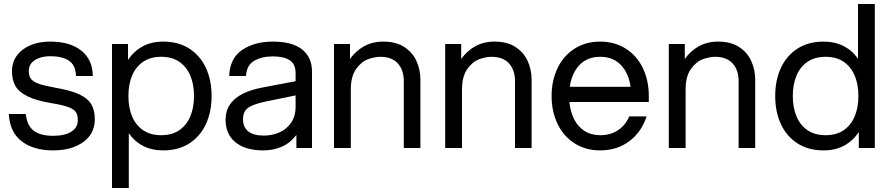

<svg xmlns="http://www.w3.org/2000/svg" viewBox="-20 -740 4456 960"><path d="M24 -170H109Q115 -112 148.5 -86.5Q182 -61 246 -61Q304 -61 336.5 -81.5Q369 -102 369 -139Q369 -164 360 -178.5Q351 -193 323 -204Q295 -215 238 -224Q161 -237 117.5 -258.5Q74 -280 57 -310Q40 -340 40 -384Q40 -451 93.5 -491.5Q147 -532 231 -532Q330 -532 386.5 -487Q443 -442 444 -360H360Q358 -415 324 -437Q290 -459 231 -459Q185 -459 154.5 -439.5Q124 -420 124 -385Q124 -360 135 -345.5Q146 -331 174.5 -321Q203 -311 259 -301Q335 -288 377 -268Q419 -248 436.5 -218.5Q454 -189 454 -144Q454 -71 396 -29.5Q338 12 246 12Q148 12 88.5 -33.5Q29 -79 24 -170Z M1038 -260Q1038 -181 1009.5 -119.5Q981 -58 926.5 -23Q872 12 796 12Q739 12 695.5 -10.5Q652 -33 624 -74V200H540V-520H620V-440Q649 -484 693 -508Q737 -532 796 -532Q872 -532 926.5 -497Q981 -462 1009.5 -400.5Q1038 -339 1038 -260ZM622 -260Q622 -202 640.5 -158Q659 -114 695.5 -89Q732 -64 786 -64Q840 -64 876.5 -89Q913 -114 931.5 -158Q950 -202 950 -260Q950 -318 931.5 -362Q913 -406 876.5 -431Q840 -456 786 -456Q732 -456 695.5 -431Q659 -406 640.5 -362Q622 -318 622 -260Z M1108 -141Q1108 -186 1130 -218Q1152 -250 1193.5 -271Q1235 -292 1295 -303L1458 -334V-374Q1458 -419 1429 -438.5Q1400 -458 1344 -458Q1289 -458 1251 -436Q1213 -414 1210 -360H1126Q1129 -448 1190.5 -490Q1252 -532 1344 -532Q1442 -532 1491 -492.5Q1540 -453 1540 -382V0H1462V-65Q1430 -24 1388 -6Q1346 12 1296 12Q1208 12 1158 -28Q1108 -68 1108 -141ZM1458 -206V-263L1307 -232Q1249 -220 1222 -202Q1195 -184 1195 -143Q1195 -105 1221 -83.5Q1247 -62 1300 -62Q1340 -62 1376 -77.5Q1412 -93 1435 -125.5Q1458 -158 1458 -206Z M1650 -520H1730V-445Q1758 -485 1800 -508.5Q1842 -532 1897 -532Q1960 -532 2001.5 -505Q2043 -478 2062.5 -434.5Q2082 -391 2082 -342V0H1999V-334Q1999 -390 1969 -423Q1939 -456 1881 -456Q1854 -456 1820.5 -444Q1787 -432 1760.5 -395Q1734 -358 1734 -291V0H1650Z M2206 -520H2286V-445Q2314 -485 2356 -508.5Q2398 -532 2453 -532Q2516 -532 2557.5 -505Q2599 -478 2618.5 -434.5Q2638 -391 2638 -342V0H2555V-334Q2555 -390 2525 -423Q2495 -456 2437 -456Q2410 -456 2376.5 -444Q2343 -432 2316.5 -395Q2290 -358 2290 -291V0H2206Z M2738 -260Q2738 -338 2768 -400Q2798 -462 2853.5 -497Q2909 -532 2981 -532Q3053 -532 3108.5 -497Q3164 -462 3194 -400Q3224 -338 3224 -260V-230H2827Q2832 -180 2851 -143Q2870 -106 2903 -85Q2936 -64 2981 -64Q3032 -64 3070 -89Q3108 -114 3126 -158H3213Q3188 -80 3126.5 -34Q3065 12 2981 12Q2909 12 2853.5 -23Q2798 -58 2768 -120Q2738 -182 2738 -260ZM2981 -456Q2917 -456 2878 -415.5Q2839 -375 2829 -306H3133Q3123 -375 3084 -415.5Q3045 -456 2981 -456Z M3324 -520H3404V-445Q3432 -485 3474 -508.5Q3516 -532 3571 -532Q3634 -532 3675.5 -505Q3717 -478 3736.5 -434.5Q3756 -391 3756 -342V0H3673V-334Q3673 -390 3643 -423Q3613 -456 3555 -456Q3528 -456 3494.5 -444Q3461 -432 3434.5 -395Q3408 -358 3408 -291V0H3324Z M3856 -260Q3856 -339 3884.5 -400.5Q3913 -462 3967.5 -497Q4022 -532 4098 -532Q4155 -532 4198.5 -509.5Q4242 -487 4270 -446V-720H4354V0H4274V-80Q4245 -36 4201 -12Q4157 12 4098 12Q4022 12 3967.5 -23Q3913 -58 3884.5 -119.5Q3856 -181 3856 -260ZM4272 -260Q4272 -318 4253.5 -362Q4235 -406 4198.5 -431Q4162 -456 4108 -456Q4054 -456 4017.5 -431Q3981 -406 3962.5 -362Q3944 -318 3944 -260Q3944 -202 3962.5 -158Q3981 -114 4017.5 -89Q4054 -64 4108 -64Q4162 -64 4198.5 -89Q4235 -114 4253.5 -158Q4272 -202 4272 -260Z"/></svg>

Font: Aspekta Variable
Style: Regular
Weight: 400
Designer: Ivo Dolenc
Version: Version 2.100